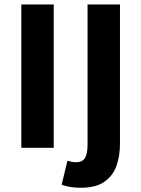

<svg xmlns="http://www.w3.org/2000/svg" viewBox="-20 -672 642 873"><path d="M76.9 0V-651.8H224.3V0ZM348 181.7Q317.4 181.7 296.9 177.7Q276.3 173.7 260.4 168L286.5 58.9Q297.2 61.9 306.2 63.8Q315.3 65.6 325.3 65.6Q355 65.6 366.6 46.2Q378.1 26.7 378.1 -14.4V-651.8H525.5V-17.9Q525.5 36.3 509.6 81.8Q493.6 127.3 454.6 154.5Q415.7 181.7 348 181.7Z"/></svg>

Font: Source Sans Variable
Style: Regular
Weight: 200
Designer: Paul D. Hunt
Foundry: Adobe Systems Incorporated
Version: Version 3.006;hotconv 1.0.111;makeotfexe 2.5.65597